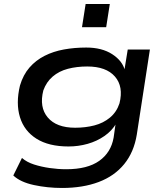

<svg xmlns="http://www.w3.org/2000/svg" viewBox="-20 -744 833 953"><path d="M288 189Q216 189 148.5 174.5Q81 160 46 127L89 40Q113 61 149 72.5Q185 84 226.5 90Q268 96 309 96Q414 96 472.5 54.5Q531 13 544 -61L554 -132L558 -133Q536 -95 498.5 -69Q461 -43 415 -30Q369 -17 320 -17Q222 -17 161 -55.5Q100 -94 79 -162.5Q58 -231 79 -319Q95 -373 126.5 -409Q158 -445 201.5 -467Q245 -489 297.5 -498.5Q350 -508 408 -508Q486 -508 537 -475Q588 -442 600 -394L597 -393L614 -498H724L659 -76Q645 11 596.5 70.5Q548 130 469.5 159.5Q391 189 288 189ZM353 -110Q404 -110 448.5 -121.5Q493 -133 526 -160.5Q559 -188 573 -231Q594 -314 550.5 -364Q507 -414 413 -414Q361 -414 317 -402.5Q273 -391 241.5 -364Q210 -337 195 -295Q174 -212 217 -161Q260 -110 353 -110ZM387 -609 405 -724H525L507 -609Z"/></svg>

Font: Nunito Sans 7pt Expanded SemiBold
Style: Italic
Weight: 600
Width: 7
Italic angle: -9°
Designer: Vernon Adams
Foundry: Vernon Adams
Version: Version 3.101;gftools[0.9.27]